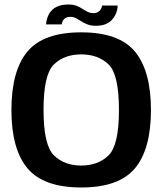

<svg xmlns="http://www.w3.org/2000/svg" viewBox="-20 -824 724 849"><path d="M339 5Q506 5 576.8 -79.8Q647.5 -164.5 647.5 -337.5Q647.5 -510.5 576.8 -595.8Q506 -681 339 -681Q172 -681 101.2 -596Q30.5 -511 30.5 -337.5Q30.5 -164.5 101.5 -79.8Q172.5 5 339 5ZM339 -92Q264.5 -92 218.5 -137Q172.5 -182 172.5 -337.5Q172.5 -495 218.5 -539.2Q264.5 -583.5 339 -583.5Q414 -583.5 460 -539.2Q506 -495 506 -337.5Q506 -182 460 -137Q414 -92 339 -92ZM403.5 -710Q429 -710 445.8 -716.8Q462.5 -723.5 473 -734.2Q483.5 -745 489.5 -757Q495.5 -769 498 -780.5Q500.5 -792 500 -799.5H431.5Q431 -793.5 427.2 -785.5Q423.5 -777.5 415 -771.8Q406.5 -766 394 -766Q379 -766 367.2 -771.8Q355.5 -777.5 344 -785.2Q332.5 -793 318 -798.5Q303.5 -804 283 -804Q258 -804 240.2 -797.8Q222.5 -791.5 211.5 -781Q200.5 -770.5 194.8 -758.5Q189 -746.5 186.5 -735.2Q184 -724 183.5 -716H253Q253 -722 256.8 -730.2Q260.5 -738.5 268.8 -744Q277 -749.5 291 -749.5Q305 -749.5 316.2 -743.5Q327.5 -737.5 339.5 -729.8Q351.5 -722 366.8 -716Q382 -710 403.5 -710Z"/></svg>

Font: Anybody Thin SemiBold
Style: Regular
Weight: 600
Version: Version 1.113;gftools[0.9.25]